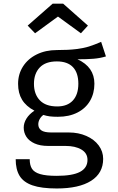

<svg xmlns="http://www.w3.org/2000/svg" viewBox="-20 -830 655 1067"><path d="M568.7 -516.4Q536.9 -506.7 500.8 -503.6Q464.6 -500.5 410.8 -500.5Q504.6 -457.4 504.6 -364.6Q504.6 -311.3 480.3 -269.5Q455.9 -227.7 410 -204.4Q364.1 -181 301.5 -181Q274.9 -181 256.7 -183.3Q238.5 -185.6 221 -191.3Q208.7 -182.6 200.8 -168.5Q192.8 -154.4 192.8 -139Q192.8 -117.9 209.2 -105.9Q225.6 -93.8 265.1 -93.8H362.6Q415.9 -93.8 459.7 -74.6Q503.6 -55.4 528.5 -21.8Q553.3 11.8 553.3 52.8Q553.3 132.3 486.2 174.9Q419 217.4 295.4 217.4Q210.3 217.4 160.3 200Q110.3 182.6 88.7 146.9Q67.2 111.3 67.2 54.9H145.1Q145.1 88.2 157.7 107.9Q170.3 127.7 202.8 137.4Q235.4 147.2 294.9 147.2Q383.1 147.2 424.6 125.1Q466.2 103.1 466.2 58.5Q466.2 21 432.3 1Q398.5 -19 344.1 -19H247.7Q203.1 -19 172.3 -32.8Q141.5 -46.7 126.7 -69.7Q111.8 -92.8 111.8 -120.5Q111.8 -146.7 127.2 -171.3Q142.6 -195.9 171.3 -214.9Q124.6 -239.5 102.6 -275.9Q80.5 -312.3 80.5 -364.1Q80.5 -417.9 107.9 -460.8Q135.4 -503.6 184.4 -527.7Q233.3 -551.8 295.9 -551.8Q361 -551.8 403.6 -557.2Q446.2 -562.6 475.1 -571.8Q504.1 -581 542.1 -597.4ZM168.7 -364.1Q168.7 -306.7 201.3 -272.6Q233.8 -238.5 297.9 -238.5Q354.4 -238.5 384.9 -271.5Q415.4 -304.6 415.4 -364.6Q415.4 -425.6 385.1 -457.2Q354.9 -488.7 295.9 -488.7Q232.8 -488.7 200.8 -454.9Q168.7 -421 168.7 -364.1ZM302.1 -737.9 174.9 -645.1 133.8 -687.7 272.8 -809.7H330.8L468.7 -687.7L429.7 -645.1Z"/></svg>

Font: Fira Code
Style: Regular
Weight: 400
Designer: Carrois Corporate, Edenspiekermann AG, Nikita Prokopov
Foundry: Carrois Corporate, Edenspiekermann AG, Nikita Prokopov
Version: Version 5.002